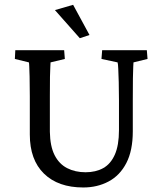

<svg xmlns="http://www.w3.org/2000/svg" viewBox="-20 -786 688 814"><path d="M44.9 -573.2H252L254.9 -536.1L194.3 -521.5Q194.3 -517.6 193.4 -503.9Q192.4 -490.2 191.9 -460.9Q191.4 -431.6 191.4 -377.9V-227.5Q192.4 -166 211.4 -128.4Q230.5 -90.8 264.6 -73.2Q298.8 -55.7 342.8 -55.7Q385.7 -55.7 417.5 -73.2Q449.2 -90.8 466.8 -130.4Q484.4 -169.9 484.4 -234.4V-360.4Q484.4 -404.3 483.4 -438Q482.4 -471.7 481.4 -493.7Q480.5 -515.6 478.5 -521.5L410.2 -536.1L413.1 -573.2H602.5L605.5 -536.1L545.9 -521.5Q545.9 -518.6 544.9 -503.4Q543.9 -488.3 543.5 -454.1Q543 -419.9 543 -360.4V-229.5Q543 -147.5 515.6 -94.7Q488.3 -42 440.4 -16.6Q392.6 8.8 333 8.8Q226.6 8.8 166.5 -49.8Q106.4 -108.4 106.4 -215.8V-377.9Q106.4 -431.6 105.5 -461.4Q104.5 -491.2 104 -504.9Q103.5 -518.6 102.5 -521.5L43 -536.1ZM318.4 -624 212.9 -743.2 290 -765.6 359.4 -637.7Z"/></svg>

Font: Crimson Pro ExtraLight
Style: Regular
Weight: 400
Version: Version 1.002